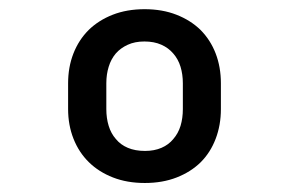

<svg xmlns="http://www.w3.org/2000/svg" viewBox="-20 -741 640 424"><path d="M130.4 -557.1V-500Q130.4 -464.8 142.3 -434.6Q154.3 -404.3 176.3 -382.8Q198.2 -361.3 229.5 -349.1Q260.7 -336.9 299.8 -336.9Q338.9 -336.9 370.1 -349.1Q401.4 -361.3 423.3 -382.8Q444.8 -404.3 456.3 -434.6Q467.8 -464.8 467.8 -500V-557.1Q467.8 -592.8 456.3 -622.8Q444.8 -652.8 422.9 -674.8Q400.9 -696.3 369.6 -708.5Q338.4 -720.7 299.3 -720.7Q260.3 -720.7 229 -708.5Q197.8 -696.3 175.8 -674.8Q153.8 -652.8 142.1 -622.8Q130.4 -592.8 130.4 -557.1ZM214.8 -500V-557.1Q214.8 -576.7 220 -593.5Q225.1 -610.4 235.8 -623Q246.1 -634.8 262 -642.1Q277.8 -649.4 298.8 -649.4Q320.3 -649.4 336.2 -642.3Q352.1 -635.3 362.8 -622.6Q373.5 -610.4 378.7 -593.5Q383.8 -576.7 383.8 -557.1V-500Q383.8 -480 378.7 -463.1Q373.5 -446.3 362.8 -434.1Q352.5 -421.4 336.7 -414.6Q320.8 -407.7 300.3 -407.7Q278.3 -407.7 262.2 -414.6Q246.1 -421.4 235.8 -434.1Q225.1 -446.3 220 -463.1Q214.8 -480 214.8 -500Z"/></svg>

Font: Roboto Mono SemiBold
Style: Regular
Weight: 600
Monospace: yes
Designer: Google
Version: Version 3.000